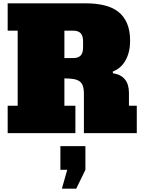

<svg xmlns="http://www.w3.org/2000/svg" viewBox="-20 -798 854 1151"><path d="M366 -164H432V0H26V-164H86V-614H26V-778H495Q556 -778 605.5 -766Q655 -754 689 -727.5Q723 -701 741.5 -658Q760 -615 760 -553Q760 -487 733.5 -438Q707 -389 656 -369L657 -359Q753 -344 753 -241V-164H800V0H483V-235Q483 -265 476.5 -283.5Q470 -302 455.5 -311.5Q441 -321 419 -324.5Q397 -328 366 -328ZM420 -450Q449 -450 463.5 -465Q478 -480 478 -514V-550Q478 -584 463.5 -599Q449 -614 420 -614H366V-450ZM342 78H492V220L437 333H351L383 220H342Z"/></svg>

Font: Alfa Slab One
Style: Regular
Weight: 400
Designer: JM Sole
Foundry: JM Sole
Version: Version 1.001